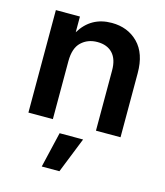

<svg xmlns="http://www.w3.org/2000/svg" viewBox="-113 -612 800 933"><g transform="rotate(15 286.5 -145.0)"><path d="M177.7 -291.5V0H54.7V-515.6H175.8V-436.5Q229.5 -525.9 334 -525.9Q415 -525.9 466.6 -473.6Q518.1 -421.4 518.1 -322.3V0H394.5V-302.7Q394.5 -359.4 367.2 -388.7Q339.8 -418 290.5 -418Q242.2 -418 210 -387.7Q177.7 -357.4 177.7 -291.5ZM185.1 236.3 227.1 57.6H345.2L273.9 236.3Z"/></g></svg>

Font: Inter Display SemiBold
Style: Regular
Weight: 600
Designer: Rasmus Andersson
Foundry: rsms
Version: Version 4.001;git-9221beed3